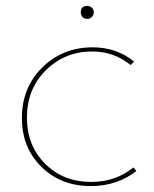

<svg xmlns="http://www.w3.org/2000/svg" viewBox="-20 -624 521 649"><path d="M275 -560Q265 -560 259 -566.5Q253 -573 253 -582Q253 -604 275 -604Q284 -604 290.5 -598Q297 -592 297 -582Q297 -573 290.5 -566.5Q284 -560 275 -560ZM287 5Q186 5 120 -60Q54 -125 54 -225Q54 -328 123 -396Q192 -464 293 -464Q374 -464 433 -416L422 -404Q365 -450 292 -450Q199 -450 135 -386.5Q71 -323 71 -226Q71 -132 132.5 -70.5Q194 -9 288 -9Q371 -9 431 -58L441 -46Q376 5 287 5Z"/></svg>

Font: EauTestSC Thin
Style: Regular
Weight: 250
Designer: Christian Thalmann (Catharsis Fonts)
Version: Version 0.001;PS 000.001;hotconv 1.0.88;makeotf.lib2.5.64775